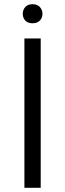

<svg xmlns="http://www.w3.org/2000/svg" viewBox="-20 -894 309 914"><path d="M173.8 -710.9V0H96.2V-710.9ZM88.4 -828.1Q88.4 -847.2 100.3 -860.6Q112.3 -874 134.8 -874Q157.2 -874 169.7 -860.6Q182.1 -847.2 182.1 -828.1Q182.1 -809.1 169.7 -796.1Q157.2 -783.2 134.8 -783.2Q112.3 -783.2 100.3 -796.1Q88.4 -809.1 88.4 -828.1Z"/></svg>

Font: Vazirmatn UI FD Light
Style: Regular
Weight: 300
Designer: Saber Rastikerdar
Foundry: Saber Rastikerdar
Version: Version 33.003